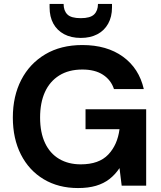

<svg xmlns="http://www.w3.org/2000/svg" viewBox="-20 -940 817 972"><path d="M375 12Q276 12 201.5 -32.5Q127 -77 86 -157.5Q45 -238 45 -345Q45 -453 87.5 -535.5Q130 -618 209 -665Q288 -712 397 -712Q521 -712 602.5 -653Q684 -594 708 -489H557Q542 -535 501.5 -561.5Q461 -588 397 -588Q328 -588 280 -558Q232 -528 207.5 -474Q183 -420 183 -345Q183 -269 208 -216Q233 -163 279.5 -135.5Q326 -108 389 -108Q481 -108 528 -157.5Q575 -207 585 -286H413V-387H720V0H596L585 -89Q563 -56 534 -33.5Q505 -11 466 0.5Q427 12 375 12ZM389 -748Q340 -748 304.5 -767Q269 -786 250 -820.5Q231 -855 231 -903V-920H302Q302 -886 321 -867Q340 -848 389 -848Q437 -848 456.5 -867Q476 -886 476 -920H547V-902Q547 -855 527.5 -820Q508 -785 472.5 -766.5Q437 -748 389 -748Z"/></svg>

Font: DM Sans 17pt
Style: Bold
Weight: 700
Version: Version 4.004;gftools[0.9.30]